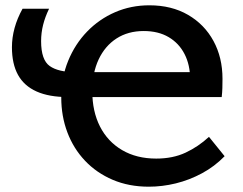

<svg xmlns="http://www.w3.org/2000/svg" viewBox="-20 -691 918 724"><path d="M541 13Q466 13 405 -13Q344 -39 300.5 -85Q257 -131 234 -192Q211 -253 211 -323Q211 -398 237 -461.5Q263 -525 308.5 -572Q354 -619 414 -645Q474 -671 543 -671Q627 -671 689 -635Q751 -599 785 -536.5Q819 -474 819 -394Q819 -376 818.5 -359Q818 -342 816 -325L693 -348Q695 -356 696 -369Q697 -382 697 -392Q697 -446 676 -487Q655 -528 616 -551Q577 -574 522 -574Q463 -574 419.5 -546Q376 -518 352 -467Q328 -416 328 -347Q328 -271 357 -214Q386 -157 440.5 -125Q495 -93 569 -93Q632 -93 680 -115.5Q728 -138 768 -175L827 -102Q789 -63 741.5 -37.5Q694 -12 643 0.5Q592 13 541 13ZM750 -419 816 -325H236Q165 -325 118 -346Q71 -367 48 -408.5Q25 -450 25 -513Q25 -549 35 -585.5Q45 -622 65 -658H165Q150 -627 142.5 -597Q135 -567 135 -536Q135 -465 167.5 -442Q200 -419 265 -419Z"/></svg>

Font: Ysabeau Office
Style: Bold
Weight: 700
Designer: Christian Thalmann (Catharsis Fonts)
Version: Version 2.001;gftools[0.9.30]; featfreeze: tnum,lnum,ss02